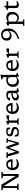

<svg xmlns="http://www.w3.org/2000/svg" viewBox="3366 -4140 1004 7776"><g transform="rotate(-90 3868.0 -252.0)"><path d="M144.5 -68V-628L54 -653V-698H277.5L664.5 -65L632 -41.5V-630L533.5 -653V-698H798V-653L708 -630V2.5H594.5L201.5 -636L220.5 -640.5V-68L319 -44.5V0H54.5V-44.5Z M1097.5 -500.5Q1170.5 -500.5 1215.8 -470.8Q1261 -441 1282.8 -384Q1304.5 -327 1306 -244.5H941L939 -304L1239 -307L1209 -294Q1207 -344.5 1193.2 -376.2Q1179.5 -408 1154.5 -423Q1129.5 -438 1094 -438Q1050.5 -438 1019.5 -419.5Q988.5 -401 972 -363Q955.5 -325 955.5 -265Q955.5 -198.5 977.2 -155.2Q999 -112 1041.8 -91.2Q1084.5 -70.5 1148 -70.5Q1177.5 -70.5 1204.2 -76Q1231 -81.5 1255 -90.5Q1279 -99.5 1300.5 -110L1304 -67Q1273 -43 1238.8 -25.8Q1204.5 -8.5 1170.5 0.8Q1136.5 10 1105.5 10Q1032.5 10 978.2 -19.5Q924 -49 893.8 -104.5Q863.5 -160 863.5 -238.5Q863.5 -317 892.5 -376Q921.5 -435 974 -467.8Q1026.5 -500.5 1097.5 -500.5Z M2040 -431 1965 -451V-490.5H2161.5V-451L2103 -433L1981.5 10H1903.5L1752.5 -428L1786 -431L1625 10H1547.5L1426.5 -425.5L1353 -451V-490.5H1597.5V-451L1523 -429L1624 -58H1593L1749.5 -500.5H1824L1971.5 -70.5H1946.5Z M2438.5 -500.5Q2474 -500.5 2506.8 -494.8Q2539.5 -489 2580.5 -476L2593.5 -346.5H2536.5L2481.5 -470L2550 -418Q2518 -431.5 2487.2 -438Q2456.5 -444.5 2430.5 -444.5Q2374 -444.5 2345 -427.5Q2316 -410.5 2316 -378.5Q2316 -346.5 2335.2 -330.2Q2354.5 -314 2386 -306.5Q2417.5 -299 2454.5 -292Q2482.5 -286.5 2510.5 -278.8Q2538.5 -271 2562 -256.2Q2585.5 -241.5 2599.5 -215.2Q2613.5 -189 2613.5 -147Q2613.5 -96.5 2588 -61.8Q2562.5 -27 2513 -9.2Q2463.5 8.5 2391 8.5Q2353.5 8.5 2312 2.2Q2270.5 -4 2242 -15.5L2220 -154H2279L2341.5 -17L2280 -66Q2298.5 -59 2317 -55.2Q2335.5 -51.5 2354 -50.2Q2372.5 -49 2390 -49Q2460 -49 2494.5 -69Q2529 -89 2529 -129.5Q2529 -158 2514 -174Q2499 -190 2474.5 -198Q2450 -206 2421.2 -210.8Q2392.5 -215.5 2364.5 -221.5Q2328 -229.5 2297.8 -243.8Q2267.5 -258 2250 -285.8Q2232.5 -313.5 2232.5 -361Q2232.5 -406.5 2257.5 -437.5Q2282.5 -468.5 2329 -484.5Q2375.5 -500.5 2438.5 -500.5Z M3040 -499Q3064 -499 3078.5 -485.2Q3093 -471.5 3093 -447Q3093 -417.5 3083 -401.2Q3073 -385 3059.5 -385Q3038.5 -385 3018 -387Q2997.5 -389 2977 -391Q2956.5 -393 2936 -393Q2924 -393 2912 -391Q2900 -389 2887.2 -384.2Q2874.5 -379.5 2860.5 -370.5L2846 -388Q2885.5 -422 2914.5 -443.8Q2943.5 -465.5 2965.5 -477.5Q2987.5 -489.5 3005.2 -494.2Q3023 -499 3040 -499ZM2878.5 -397.5V-61.5L2968.5 -40.5V0H2704.5V-40.5L2786 -61.5V-373Q2779.5 -378 2766.2 -386Q2753 -394 2735.8 -404Q2718.5 -414 2700 -424V-442.5L2839.5 -502.5H2856.5Z M3375.5 -500.5Q3448.5 -500.5 3493.8 -470.8Q3539 -441 3560.8 -384Q3582.5 -327 3584 -244.5H3219L3217 -304L3517 -307L3487 -294Q3485 -344.5 3471.2 -376.2Q3457.5 -408 3432.5 -423Q3407.5 -438 3372 -438Q3328.5 -438 3297.5 -419.5Q3266.5 -401 3250 -363Q3233.5 -325 3233.5 -265Q3233.5 -198.5 3255.2 -155.2Q3277 -112 3319.8 -91.2Q3362.5 -70.5 3426 -70.5Q3455.5 -70.5 3482.2 -76Q3509 -81.5 3533 -90.5Q3557 -99.5 3578.5 -110L3582 -67Q3551 -43 3516.8 -25.8Q3482.5 -8.5 3448.5 0.8Q3414.5 10 3383.5 10Q3310.5 10 3256.2 -19.5Q3202 -49 3171.8 -104.5Q3141.5 -160 3141.5 -238.5Q3141.5 -317 3170.5 -376Q3199.5 -435 3252 -467.8Q3304.5 -500.5 3375.5 -500.5Z M4045.5 -315.5 4030 -257Q3951 -245.5 3903.2 -233.2Q3855.5 -221 3830.5 -207Q3805.5 -193 3797 -176.2Q3788.5 -159.5 3788.5 -138Q3788.5 -102 3810.5 -83.5Q3832.5 -65 3875 -65Q3906.5 -65 3932.2 -77Q3958 -89 3973 -109.2Q3988 -129.5 3988 -154.5V-335Q3988 -387 3965.2 -411.8Q3942.5 -436.5 3884 -436.5Q3856 -436.5 3832 -433.2Q3808 -430 3786.5 -424L3821.5 -457Q3817.5 -438 3813.5 -422.8Q3809.5 -407.5 3805 -395.2Q3800.5 -383 3795 -372Q3786.5 -355 3773.2 -350.2Q3760 -345.5 3742 -345.5Q3715 -345.5 3700.8 -356.2Q3686.5 -367 3686.5 -382Q3686.5 -399 3703.8 -419Q3721 -439 3751.5 -457.5Q3782 -476 3823.5 -487.8Q3865 -499.5 3913.5 -499.5Q3975 -499.5 4011.5 -482Q4048 -464.5 4064.2 -432Q4080.5 -399.5 4080.5 -355V-120Q4080.5 -101.5 4086.5 -89.8Q4092.5 -78 4104.2 -72.5Q4116 -67 4133 -67Q4144.5 -67 4157.5 -69.5Q4170.5 -72 4184 -76V-36.5Q4161 -14 4134.2 -3Q4107.5 8 4083.5 8Q4054 8 4033 -6.2Q4012 -20.5 4000.8 -49.2Q3989.5 -78 3988 -122L3992 -123.5Q3985.5 -83 3965 -53Q3944.5 -23 3911.8 -6.5Q3879 10 3836 10Q3765.5 10 3726.2 -24Q3687 -58 3687 -120.5Q3687 -156.5 3701.2 -185.2Q3715.5 -214 3753.8 -237.2Q3792 -260.5 3862.5 -279.5Q3933 -298.5 4045.5 -315.5Z M4632 -325Q4632 -377.5 4602.8 -408Q4573.5 -438.5 4503 -438.5Q4449.5 -438.5 4412.8 -415.2Q4376 -392 4357 -349.2Q4338 -306.5 4338 -246.5Q4338 -187.5 4357 -148.2Q4376 -109 4412.5 -89.8Q4449 -70.5 4501 -70.5Q4545.5 -70.5 4587.5 -82.8Q4629.5 -95 4672 -119V-97.5Q4621 -61.5 4586.8 -40Q4552.5 -18.5 4529.5 -7.8Q4506.5 3 4490 6.5Q4473.5 10 4457.5 10Q4384.5 10 4335.2 -18.8Q4286 -47.5 4261 -100.2Q4236 -153 4236 -225Q4236 -288.5 4257 -339.2Q4278 -390 4315 -426Q4352 -462 4401.8 -481.2Q4451.5 -500.5 4509.5 -500.5Q4542.5 -500.5 4570.8 -495.5Q4599 -490.5 4627 -479.8Q4655 -469 4686 -450.5L4632 -425.5V-627Q4626 -630.5 4608 -637.8Q4590 -645 4569.2 -653Q4548.5 -661 4534 -666V-698L4715 -734H4733L4724.5 -636.5V-107Q4729 -104.5 4739.8 -98.8Q4750.5 -93 4763.5 -86.5Q4776.5 -80 4789 -74.2Q4801.5 -68.5 4809.5 -65.5V-46L4678.5 9.5H4662L4632 -91.5Z M5112.5 -500.5Q5185.5 -500.5 5230.8 -470.8Q5276 -441 5297.8 -384Q5319.5 -327 5321 -244.5H4956L4954 -304L5254 -307L5224 -294Q5222 -344.5 5208.2 -376.2Q5194.5 -408 5169.5 -423Q5144.5 -438 5109 -438Q5065.5 -438 5034.5 -419.5Q5003.5 -401 4987 -363Q4970.5 -325 4970.5 -265Q4970.5 -198.5 4992.2 -155.2Q5014 -112 5056.8 -91.2Q5099.5 -70.5 5163 -70.5Q5192.5 -70.5 5219.2 -76Q5246 -81.5 5270 -90.5Q5294 -99.5 5315.5 -110L5319 -67Q5288 -43 5253.8 -25.8Q5219.5 -8.5 5185.5 0.8Q5151.5 10 5120.5 10Q5047.5 10 4993.2 -19.5Q4939 -49 4908.8 -104.5Q4878.5 -160 4878.5 -238.5Q4878.5 -317 4907.5 -376Q4936.5 -435 4989 -467.8Q5041.5 -500.5 5112.5 -500.5Z M5746.5 -499Q5770.5 -499 5785 -485.2Q5799.5 -471.5 5799.5 -447Q5799.5 -417.5 5789.5 -401.2Q5779.5 -385 5766 -385Q5745 -385 5724.5 -387Q5704 -389 5683.5 -391Q5663 -393 5642.5 -393Q5630.5 -393 5618.5 -391Q5606.5 -389 5593.8 -384.2Q5581 -379.5 5567 -370.5L5552.5 -388Q5592 -422 5621 -443.8Q5650 -465.5 5672 -477.5Q5694 -489.5 5711.8 -494.2Q5729.5 -499 5746.5 -499ZM5585 -397.5V-61.5L5675 -40.5V0H5411V-40.5L5492.5 -61.5V-373Q5486 -378 5472.8 -386Q5459.5 -394 5442.2 -404Q5425 -414 5406.5 -424V-442.5L5546 -502.5H5563Z M6196.5 24.5 6175.5 -26.5Q6252 -53.5 6308 -82.5Q6364 -111.5 6402 -144.8Q6440 -178 6462.8 -218.2Q6485.5 -258.5 6495.5 -308.5Q6505.5 -358.5 6505.5 -421Q6505.5 -492.5 6488 -542.2Q6470.5 -592 6436 -617.5Q6401.5 -643 6351 -643Q6304 -643 6271.8 -625.8Q6239.5 -608.5 6222.8 -576.8Q6206 -545 6206 -500Q6206 -450.5 6223 -419Q6240 -387.5 6270.8 -372.2Q6301.5 -357 6342 -357Q6368.5 -357 6393.5 -363Q6418.5 -369 6440.5 -381.2Q6462.5 -393.5 6480.2 -411.5Q6498 -429.5 6509.5 -453.5L6526.5 -448Q6510 -405.5 6486.5 -374.5Q6463 -343.5 6434.2 -323.5Q6405.5 -303.5 6372.5 -294.2Q6339.5 -285 6304.5 -285Q6246.5 -285 6203.2 -307.5Q6160 -330 6136 -374.8Q6112 -419.5 6112 -485.5Q6112 -552.5 6142 -602.5Q6172 -652.5 6227 -680.2Q6282 -708 6357.5 -708Q6439.5 -708 6494.2 -671.8Q6549 -635.5 6576 -571.2Q6603 -507 6603 -423.5Q6603 -361 6590.2 -306.8Q6577.5 -252.5 6548.8 -205.8Q6520 -159 6473 -118.2Q6426 -77.5 6357.5 -42Q6289 -6.5 6196.5 24.5Z M7174 -240.5Q7174 -330.5 7130.5 -375.2Q7087 -420 7011 -420Q6981.5 -420 6953 -415.2Q6924.5 -410.5 6897.8 -401.8Q6871 -393 6846 -379.5V-428.5Q6883 -449 6912.8 -462.8Q6942.5 -476.5 6966.8 -484.8Q6991 -493 7010.8 -496.8Q7030.5 -500.5 7047.5 -500.5Q7121.5 -500.5 7172.5 -471.8Q7223.5 -443 7249.8 -390.5Q7276 -338 7276 -266Q7276 -180.5 7243 -118.5Q7210 -56.5 7154 -23.2Q7098 10 7028.5 10Q6986.5 10 6952.2 -6.5Q6918 -23 6895 -50Q6872 -77 6863 -109H6880V169.5L6972.5 190V230.5H6704V190L6787.5 169V-373Q6781 -378 6767.8 -386Q6754.5 -394 6737.2 -404Q6720 -414 6701.5 -424V-442.5L6838.5 -502.5H6855.5L6880 -421V-166.5Q6880 -130 6898 -104.8Q6916 -79.5 6947 -66.2Q6978 -53 7017 -53Q7066.5 -53 7101.8 -75.8Q7137 -98.5 7155.5 -140.5Q7174 -182.5 7174 -240.5Z M7523 -147Q7523 -105 7546 -87.5Q7569 -70 7617 -70Q7638 -70 7662.5 -74.2Q7687 -78.5 7715 -86V-48.5Q7678 -26.5 7650.2 -13.8Q7622.5 -1 7600.8 4.2Q7579 9.5 7559 9.5Q7523 9.5 7493.8 -3Q7464.5 -15.5 7447.5 -40.8Q7430.5 -66 7430.5 -104V-415L7345 -444.5V-472Q7370.5 -481 7389.2 -489.2Q7408 -497.5 7422.2 -506.5Q7436.5 -515.5 7447.5 -526.2Q7458.5 -537 7468.5 -550.5Q7478.5 -564 7489 -582H7523V-473.5ZM7487 -421 7489.5 -490.5H7704L7702 -421Z"/></g></svg>

Font: Newsreader 9pt
Style: Regular
Weight: 400
Designer: Hugues Gentile
Foundry: Production Type
Version: Version 1.003